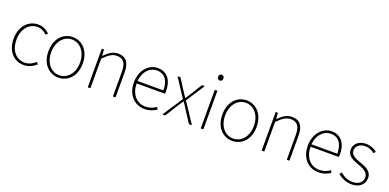

<svg xmlns="http://www.w3.org/2000/svg" viewBox="-4 -1594 4988 2461"><g transform="rotate(20 2490.0 -363.0)"><path d="M295 13C363 13 419 -18 463 -57L442 -83C405 -48 354 -20 296 -20C176 -20 97 -118 97 -262C97 -407 184 -507 296 -507C350 -507 392 -481 427 -448L450 -474C415 -507 368 -540 296 -540C169 -540 59 -439 59 -262C59 -88 161 13 295 13Z M767 13C893 13 1001 -88 1001 -262C1001 -439 893 -540 767 -540C641 -540 533 -439 533 -262C533 -88 641 13 767 13ZM767 -20C655 -20 571 -118 571 -262C571 -407 655 -507 767 -507C879 -507 964 -407 964 -262C964 -118 879 -20 767 -20Z M1165 0H1201V-403C1268 -472 1316 -507 1381 -507C1471 -507 1508 -450 1508 -334V0H1544V-339C1544 -475 1493 -540 1385 -540C1312 -540 1257 -498 1203 -443H1201L1195 -527H1165Z M1940 13C2018 13 2063 -13 2103 -37L2087 -68C2047 -39 2002 -20 1942 -20C1818 -20 1737 -122 1737 -261H2123C2125 -275 2125 -286 2125 -297C2125 -453 2048 -540 1926 -540C1809 -540 1699 -434 1699 -262C1699 -90 1807 13 1940 13ZM1737 -294C1748 -427 1832 -507 1926 -507C2025 -507 2090 -437 2090 -294Z M2182 0H2221L2316 -151C2337 -184 2357 -217 2379 -248H2384C2406 -217 2428 -184 2447 -151L2545 0H2586L2405 -273L2570 -527H2532L2445 -387C2425 -358 2408 -330 2389 -300H2385C2365 -330 2345 -358 2327 -387L2238 -527H2198L2363 -275Z M2706 0H2742V-527H2706ZM2725 -660C2745 -660 2761 -675 2761 -701C2761 -723 2745 -739 2725 -739C2704 -739 2689 -723 2689 -701C2689 -675 2704 -660 2725 -660Z M3139 13C3265 13 3373 -88 3373 -262C3373 -439 3265 -540 3139 -540C3013 -540 2905 -439 2905 -262C2905 -88 3013 13 3139 13ZM3139 -20C3027 -20 2943 -118 2943 -262C2943 -407 3027 -507 3139 -507C3251 -507 3336 -407 3336 -262C3336 -118 3251 -20 3139 -20Z M3537 0H3573V-403C3640 -472 3688 -507 3753 -507C3843 -507 3880 -450 3880 -334V0H3916V-339C3916 -475 3865 -540 3757 -540C3684 -540 3629 -498 3575 -443H3573L3567 -527H3537Z M4312 13C4390 13 4435 -13 4475 -37L4459 -68C4419 -39 4374 -20 4314 -20C4190 -20 4109 -122 4109 -261H4495C4497 -275 4497 -286 4497 -297C4497 -453 4420 -540 4298 -540C4181 -540 4071 -434 4071 -262C4071 -90 4179 13 4312 13ZM4109 -294C4120 -427 4204 -507 4298 -507C4397 -507 4462 -437 4462 -294Z M4768 13C4879 13 4940 -55 4940 -133C4940 -236 4849 -262 4765 -294C4702 -318 4642 -342 4642 -405C4642 -457 4682 -507 4769 -507C4824 -507 4861 -485 4896 -459L4917 -486C4880 -518 4824 -540 4771 -540C4662 -540 4605 -476 4605 -403C4605 -312 4691 -282 4771 -253C4833 -231 4903 -200 4903 -131C4903 -71 4858 -20 4770 -20C4692 -20 4643 -50 4599 -88L4576 -59C4623 -20 4689 13 4768 13Z"/></g></svg>

Font: Noto Sans CJK SC Thin
Style: Regular
Weight: 100
Designer: Ryoko NISHIZUKA 西塚涼子 (kana, bopomofo & ideographs); Paul D. Hunt (Latin, Greek & Cyrillic); Sandoll Communications 산돌커뮤니
Foundry: Adobe
Version: Version 2.004;hotconv 1.0.118;makeotfexe 2.5.65603